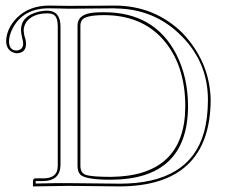

<svg xmlns="http://www.w3.org/2000/svg" viewBox="-20 -666 818 688"><path d="M73.2 -508.8Q73.2 -479.5 45.9 -475.6Q42 -475.1 39.1 -475.1Q4.4 -480 2 -516.1Q2 -562.5 40.5 -602.1Q84.5 -645.5 154.8 -646Q168 -646 189.9 -645.5Q211.9 -645 226.1 -645Q263.2 -645 332.5 -645.5Q376 -646 390.1 -646Q533.2 -646 633.3 -548.3Q731.9 -444.3 734.9 -308.1Q733.4 1 408.2 2Q378.9 2 323.2 1Q261.7 0 226.1 0L98.1 2V-18.1Q99.6 -25.9 105 -26.9H134.8Q181.2 -26.9 186 -61Q186.5 -66.9 187 -73.2V-571.8Q187 -610.4 166 -616.2Q159.2 -617.7 150.9 -618.2Q97.2 -618.2 74.2 -586.9Q65.4 -573.2 64.9 -558.1Q64.9 -556.2 64.9 -554.7Q64.9 -553.2 65.4 -551Q65.9 -548.8 65.9 -547.9Q65.9 -546.9 66.4 -543.9Q66.9 -541 66.9 -540.5Q66.9 -540 67.9 -536.6L68.8 -533.2Q73.2 -521.5 73.2 -508.8ZM268.1 -71.8Q268.1 -46.4 287.1 -39.6Q309.1 -32.2 377 -32.2Q642.6 -34.7 644 -284.2Q644 -435.1 563 -525.9Q485.4 -611.8 353 -611.8Q286.6 -611.8 273.4 -593.8Q268.1 -585 268.1 -574.2ZM63 -508.8Q62.5 -520.5 59.6 -529.3V-530.3L59.1 -530.8Q55.2 -550.3 55.2 -558.1Q55.2 -607.9 116.2 -623.5Q133.8 -627.9 150.9 -627.9Q196.3 -626 196.8 -571.8V-73.2Q194.8 -18.1 134.8 -17.1H107.9V-8.3Q183.6 -10.3 226.1 -9.8Q262.2 -9.8 323.7 -8.8Q378.9 -7.8 408.2 -7.8Q659.2 -7.8 710.9 -191.9Q725.1 -243.2 725.1 -308.1Q725.1 -441.9 630.4 -537.1Q534.2 -634.3 394.5 -635.7Q391.6 -635.7 390.1 -636.2Q376 -636.2 332.5 -635.7Q262.7 -635.3 226.1 -634.8Q211.9 -634.8 189.5 -635.7Q167.5 -636.2 154.8 -636.2Q63 -636.2 25.4 -564.5Q12.2 -538.6 12.2 -516.1Q13.2 -485.8 39.1 -484.9Q62 -486.8 63 -508.8ZM257.8 -71.8V-574.2Q257.8 -616.7 319.3 -621.1Q332.5 -622.1 353 -622.1Q532.7 -622.1 610.4 -474.1Q653.8 -390.6 653.8 -284.2Q652.3 -22.9 377 -22Q284.7 -22 267.1 -41Q257.8 -52.2 257.8 -71.8Z"/></svg>

Font: Linux Biolinum Outline O
Style: Bold
Weight: 700
Designer: Philipp H. Poll
Foundry: Philipp H. Poll
Version: Version 0.9.2